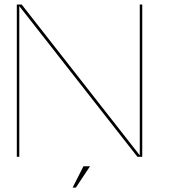

<svg xmlns="http://www.w3.org/2000/svg" viewBox="-20 -695 748 851"><path d="M54.5 0V-675H76L599.5 -6.5V-675H610.5V0H589L65.5 -668V0ZM301.8 136.5 349.9 42H379L316.2 136.5Z"/></svg>

Font: Anybody ExtraExpanded Thin
Style: Regular
Weight: 100
Width: 8
Designer: Tyler Finck
Foundry: Etcetera Type Company
Version: Version 1.010; ttfautohint (v1.8.3) -l 8 -r 50 -G 200 -x 14 